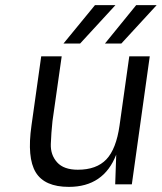

<svg xmlns="http://www.w3.org/2000/svg" viewBox="-20 -720 632 750"><path d="M447 -230 485 -500H565L495 0H430L434 -116Q385 10 249 10Q154 10 119.5 -47Q85 -104 103 -230L141 -500H221L185 -247Q180 -200 178.5 -157.5Q177 -115 203 -86Q229 -57 284 -57Q357 -57 395.5 -97.5Q434 -138 447 -230ZM351 -700H431L293 -550H228ZM512 -700H592L454 -550H390Z"/></svg>

Font: Fivo Sans Modern
Style: Italic
Weight: 400
Designer: Alexander Slobzheninov
Foundry: Alexander Slobzheninov
Version: 1.0